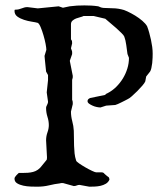

<svg xmlns="http://www.w3.org/2000/svg" viewBox="-20 -704 618 724"><path d="M34.7 -30.3Q34.7 -33.2 36.6 -36.4Q38.6 -39.6 41.3 -42.5Q43.9 -45.4 46.6 -47.9Q49.3 -50.3 50.8 -51.8H63.5Q74.2 -51.8 84.7 -52.5Q95.2 -53.2 104.7 -55.7Q114.3 -58.1 122.8 -64Q131.3 -69.8 138.7 -80.1L153.8 -98.6Q156.2 -101.1 156.7 -103.3Q157.2 -105.5 157.2 -110.8L153.8 -174.8Q153.8 -190.4 158.9 -204.6Q164.1 -218.8 164.1 -232.4Q164.1 -247.6 158.9 -263.7Q153.8 -279.8 153.8 -296.4Q153.8 -300.3 155 -303Q156.2 -305.7 157.5 -308.3Q158.7 -311 159.9 -314Q161.1 -316.9 161.1 -320.8L156.2 -355.5L161.1 -401.9V-420.9L153.8 -434.1Q152.8 -446.3 151.4 -457.5Q150.4 -467.3 149.4 -477.1Q148.4 -486.8 147.9 -493.2L154.8 -516.1Q154.8 -522.9 151.9 -538.6Q148.9 -554.2 144 -570.8Q139.2 -587.4 133.5 -601.1Q127.9 -614.7 122.6 -617.7Q114.3 -620.1 99.6 -622.3Q85 -624.5 70.6 -629.2Q56.2 -633.8 45.4 -641.6Q34.7 -649.4 34.7 -663.1Q34.7 -667.5 37.1 -667.5Q44.9 -667.5 50.8 -668.9Q56.6 -670.4 61.8 -672.4Q66.9 -674.3 72 -675.8Q77.1 -677.2 83.5 -677.2L122.6 -672.4L201.2 -680.2L217.3 -674.8L242.7 -680.2Q256.8 -682.1 270.5 -682.9Q284.2 -683.6 298.3 -683.6Q311.5 -683.6 324.7 -682.9Q337.9 -682.1 350.6 -680.2Q360.8 -674.8 371.3 -674.1Q381.8 -673.3 392.6 -673.3Q404.3 -673.3 415.5 -672.4Q426.8 -671.4 437.5 -668.9Q446.3 -667.5 460.4 -660.9Q474.6 -654.3 489.5 -645.3Q504.4 -636.2 516.8 -625.5Q529.3 -614.7 534.7 -605Q539.1 -593.8 542.7 -580.6Q546.4 -567.4 549.3 -554Q552.2 -540.5 554 -527.1Q555.7 -513.7 555.7 -502Q555.7 -496.1 555.4 -486.3Q555.2 -476.6 554 -466.3Q552.7 -456.1 550.8 -447.3Q548.8 -438.5 545.9 -434.1L531.2 -415.5L527.8 -397Q525.4 -391.1 516.8 -381.1Q508.3 -371.1 497.8 -360.6Q487.3 -350.1 477.3 -341.3Q467.3 -332.5 461.4 -330.1Q457 -327.6 450.7 -324.5Q444.3 -321.3 437.5 -317.9Q430.7 -314.5 424.6 -311.8Q418.5 -309.1 414.6 -308.1L380.4 -305.7L358.9 -298.8Q353 -298.8 344.7 -300.5Q336.4 -302.2 328.9 -305.7Q321.3 -309.1 315.7 -313.2Q310.1 -317.4 310.1 -322.8Q310.1 -330.6 320.3 -334.5L377 -346.2Q377.4 -348.6 380.6 -350.3Q383.8 -352.1 386.2 -353Q403.3 -361.8 418 -376.2Q432.6 -390.6 443.4 -408.2Q454.1 -425.8 460.2 -445.6Q466.3 -465.3 466.3 -485.8Q465.3 -489.7 463.6 -492.9Q461.9 -496.1 461.4 -498.5Q461.4 -499 460.9 -499.8Q460.4 -500.5 460.4 -502.4Q458.5 -516.1 456.1 -534.4Q453.6 -552.7 448.7 -565.9Q446.8 -570.8 438.2 -579.3Q429.7 -587.9 418.7 -597.7Q407.7 -607.4 396.2 -616.9Q384.8 -626.5 377 -633.3L333.5 -643.6H294.9Q290.5 -641.1 282.5 -639.2Q274.4 -637.2 266.8 -634.3Q259.3 -631.3 253.4 -626.2Q247.6 -621.1 247.6 -612.3V-555.7Q251 -551.3 251.5 -548.8Q252 -546.4 252 -540.5L247.6 -522Q247.6 -521 249.8 -515.9Q252 -510.7 252 -508.3V-500L243.2 -474.6L254.4 -418Q254.4 -413.6 254.2 -410.9Q253.9 -408.2 252 -402.8V-327.6Q253.9 -323.2 254.2 -319.6Q254.4 -315.9 254.4 -311.5L247.6 -283.2Q247.6 -265.1 252.4 -247.3Q257.3 -229.5 258.3 -210.9Q258.8 -197.3 258.8 -182.9Q258.8 -168.5 259.3 -154.1Q259.8 -139.6 261.2 -125.7Q262.7 -111.8 267.1 -98.6Q267.6 -95.2 278.1 -87.9Q288.6 -80.6 301.8 -73Q314.9 -65.4 326.9 -59.8Q338.9 -54.2 342.3 -54.2H357.4Q362.8 -54.2 365.2 -54Q367.7 -53.7 371.1 -51.8Q371.1 -51.3 373.3 -49.3Q375.5 -47.4 378.4 -44.7Q381.3 -42 384.5 -39.6Q387.7 -37.1 390.1 -35.6Q391.1 -33.2 391.8 -31.7Q392.6 -30.3 392.6 -27.8V-26.4Q388.2 -16.6 379.2 -11.2Q370.1 -5.9 359.4 -3.4Q348.6 -1 337.4 -0.5Q326.2 0 316.9 0L279.8 -6.8Q274.4 -6.8 269.3 -4.6Q264.2 -2.4 258.3 -2.4L217.8 -13.7H211.9Q208 -13.7 207 -12.7Q186 -10.3 165 -5.1Q144 0 120.1 0Q110.4 0 95.9 -0.5Q81.5 -1 67.9 -3.9Q54.2 -6.8 44.4 -12.9Q34.7 -19 34.7 -30.3Z"/></svg>

Font: IM FELL English
Style: Regular
Weight: 400
Designer: Igino Marini
Foundry: Igino Marini
Version: 3.00